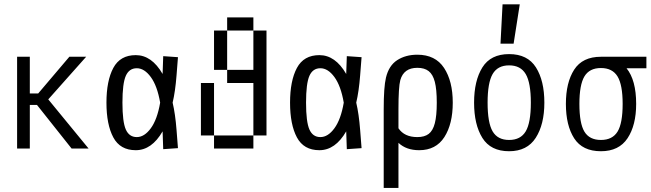

<svg xmlns="http://www.w3.org/2000/svg" viewBox="-20 -708 3102 915"><path d="M402.3 0H321.3L156.2 -208H122.1V0H61.5V-437.5H122.1V-262.7H162.1L310.5 -437.5H390.6L210 -234.4Z M821.3 -88.9 828.1 -2 757.8 2.9 754.9 -82Q703.1 7.8 627 7.8Q552.7 7.8 520 -53.2Q487.3 -114.3 487.3 -218.8Q487.3 -323.2 520 -384.3Q552.7 -445.3 627 -445.3Q703.1 -445.3 754.9 -355.5L757.8 -440.4L828.1 -435.5L821.3 -348.6Q815.4 -272.5 802.7 -218.8Q815.4 -165 821.3 -88.9ZM743.2 -218.8Q729.5 -298.8 698.7 -340.8Q668 -382.8 631.8 -382.8Q595.7 -382.8 579.6 -346.7Q563.5 -310.5 563.5 -218.8Q563.5 -127 579.6 -90.8Q595.7 -54.7 631.8 -54.7Q668 -54.7 698.7 -96.7Q729.5 -138.7 743.2 -218.8Z M1187.5 -562.5H1062.5V-625H1187.5ZM1062.5 -375H1000V-562.5H1062.5ZM1187.5 -562.5H1250V-62.5H1187.5V-312.5H1062.5V-375H1187.5ZM1000 -62.5H937.5V-312.5H1000ZM1187.5 -62.5V0H1000V-62.5Z M1696.3 -88.9 1703.1 -2 1632.8 2.9 1629.9 -82Q1578.1 7.8 1502 7.8Q1427.7 7.8 1395 -53.2Q1362.3 -114.3 1362.3 -218.8Q1362.3 -323.2 1395 -384.3Q1427.7 -445.3 1502 -445.3Q1578.1 -445.3 1629.9 -355.5L1632.8 -440.4L1703.1 -435.5L1696.3 -348.6Q1690.4 -272.5 1677.7 -218.8Q1690.4 -165 1696.3 -88.9ZM1618.2 -218.8Q1604.5 -298.8 1573.7 -340.8Q1543 -382.8 1506.8 -382.8Q1470.7 -382.8 1454.6 -346.7Q1438.5 -310.5 1438.5 -218.8Q1438.5 -127 1454.6 -90.8Q1470.7 -54.7 1506.8 -54.7Q1543 -54.7 1573.7 -96.7Q1604.5 -138.7 1618.2 -218.8Z M2137.7 -218.8Q2137.7 -117.2 2097.7 -54.7Q2057.6 7.8 1977.5 7.8Q1916 7.8 1878.9 -27.3V187.5H1808.6V-187.5Q1808.6 -293 1819.3 -337.9Q1833 -395.5 1873 -421.4Q1913.1 -447.3 1968.8 -447.3Q2054.7 -447.3 2096.2 -384.3Q2137.7 -321.3 2137.7 -218.8ZM2061.5 -218.8Q2061.5 -282.2 2052.2 -317.9Q2043 -353.5 2022.9 -369.1Q2002.9 -384.8 1968.8 -384.8Q1904.3 -384.8 1887.7 -326.2Q1878.9 -293 1878.9 -187.5V-96.7Q1907.2 -54.7 1968.8 -54.7Q2002.9 -54.7 2022.9 -69.8Q2043 -85 2052.2 -120.6Q2061.5 -156.2 2061.5 -218.8Z M2239.3 -218.8Q2239.3 -323.2 2278.8 -386.7Q2318.4 -450.2 2406.2 -450.2Q2494.1 -450.2 2534.2 -386.7Q2574.2 -323.2 2574.2 -218.8Q2574.2 -115.2 2533.2 -51.3Q2492.2 12.7 2406.2 12.7Q2318.4 12.7 2278.8 -50.8Q2239.3 -114.3 2239.3 -218.8ZM2509.8 -218.8Q2509.8 -313.5 2485.4 -355Q2460.9 -396.5 2406.2 -396.5Q2351.6 -396.5 2327.6 -355Q2303.7 -313.5 2303.7 -218.8Q2303.7 -123 2327.6 -82Q2351.6 -41 2406.2 -41Q2460.9 -41 2485.4 -82Q2509.8 -123 2509.8 -218.8ZM2457 -687.5 2427.7 -500H2365.2L2375 -687.5Z M3060.5 -382.8H2965.8Q3011.7 -326.2 3011.7 -212.9Q3011.7 -111.3 2970.7 -49.3Q2929.7 12.7 2843.8 12.7Q2755.9 12.7 2716.3 -48.8Q2676.8 -110.4 2676.8 -212.9Q2676.8 -314.5 2716.3 -376Q2755.9 -437.5 2843.8 -437.5H3060.5ZM2947.3 -212.9Q2947.3 -303.7 2922.9 -343.8Q2898.4 -383.8 2843.8 -383.8Q2789.1 -383.8 2765.1 -343.8Q2741.2 -303.7 2741.2 -212.9Q2741.2 -120.1 2765.1 -80.6Q2789.1 -41 2843.8 -41Q2898.4 -41 2922.9 -80.6Q2947.3 -120.1 2947.3 -212.9Z"/></svg>

Font: Sudo Light
Style: Regular
Weight: 300
Monospace: yes
Designer: Jens Kutilek
Foundry: Jens Kutilek
Version: Version 0.040